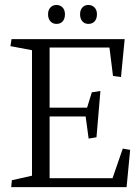

<svg xmlns="http://www.w3.org/2000/svg" viewBox="-20 -768 576 788"><path d="M246.6 -709.5Q246.6 -727.1 236.8 -737.3Q227.1 -747.6 211.4 -747.6Q196.8 -747.6 187 -737.3Q177.2 -727.1 177.2 -709.5Q177.2 -691.4 186.8 -680.7Q196.3 -669.9 211.9 -669.9Q228 -669.9 237.3 -680.4Q246.6 -690.9 246.6 -709.5ZM377.9 -709.5Q377.9 -727.1 367.9 -737.3Q357.9 -747.6 342.3 -747.6Q327.6 -747.6 318.1 -737.3Q308.6 -727.1 308.6 -709.5Q308.6 -691.4 317.9 -680.7Q327.1 -669.9 342.8 -669.9Q358.9 -669.9 368.4 -680.4Q377.9 -690.9 377.9 -709.5ZM111.3 -562V-46.9L28.8 -28.3L25.9 0H499.5L514.2 -152.8L483.9 -158.2L441.9 -36.6H183.6V-290H331.5L343.8 -199.2L376 -204.6L392.1 -394.5L356.9 -389.2L337.4 -326.2H183.6V-572.8H429.2L443.8 -456.1L476.6 -451.7L491.7 -607.4H27.3L22.9 -578.6Z"/></svg>

Font: Neuton Light
Style: Regular
Weight: 300
Designer: Brian M Zick
Foundry: Brian M Zick
Version: Version 1.560